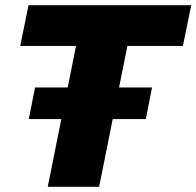

<svg xmlns="http://www.w3.org/2000/svg" viewBox="-20 -720 757 740"><path d="M273 -543H58L90 -700H717L685 -543H471L362 0H164ZM115 -383H566L542 -261H91Z"/></svg>

Font: Idrija
Style: Italic
Weight: 800
Italic angle: -11.3°
Designer: Julieta Ulanovsky
Foundry: Julieta Ulanovsky
Version: Version 7.200